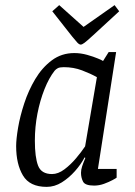

<svg xmlns="http://www.w3.org/2000/svg" viewBox="-20 -720 528 749"><path d="M162 9Q96 9 69.5 -35.5Q43 -80 43 -150Q43 -177 50.5 -221.5Q58 -266 74.5 -316.5Q91 -367 117.5 -411.5Q144 -456 182 -484.5Q220 -513 270 -513Q295 -513 320 -506Q345 -499 362.5 -491.5Q380 -484 382 -482L404 -517H433L362 -61H435V-27Q433 -25 419 -17.5Q405 -10 386 -3Q367 4 347 4Q312 4 304 -11.5Q296 -27 296 -46Q296 -58 300.5 -71.5Q305 -85 313 -104L310 -106Q296 -79 272.5 -52.5Q249 -26 221 -8.5Q193 9 162 9ZM183 -41Q207 -41 231.5 -59.5Q256 -78 277 -103Q298 -128 312 -149L358 -419Q333 -433 300 -445.5Q267 -458 229 -458Q213 -458 205.5 -454Q198 -450 193 -444Q171 -416 153.5 -372Q136 -328 126 -276.5Q116 -225 116 -171Q116 -107 128.5 -74Q141 -41 183 -41ZM295 -546Q289 -546 281.5 -554Q274 -562 262 -577L184 -676L211 -700L306 -615L427 -700L445 -676L344 -583Q319 -560 309.5 -553Q300 -546 295 -546Z"/></svg>

Font: Faustina Light Light
Style: Italic
Weight: 300
Italic angle: -8°
Version: Version 1.200